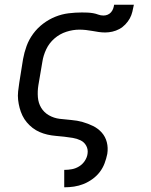

<svg xmlns="http://www.w3.org/2000/svg" viewBox="-20 -581 640 816"><path d="M253 215V141H254Q270 141 286 138Q302 135 316.5 126Q331 117 340.5 102.5Q350 88 352 73Q355 54 346.5 38.5Q338 23 322.5 15.5Q307 8 289 5Q271 2 253 0Q235 -2 217 -3.5Q199 -5 181.5 -9Q164 -13 148 -20Q132 -27 118.5 -37.5Q105 -48 94 -61Q83 -74 75.5 -89.5Q68 -105 63.5 -122Q59 -139 57 -156.5Q55 -174 57 -192.5Q59 -211 62 -230L78 -330Q83 -358 93 -385.5Q103 -413 121 -437.5Q139 -462 163.5 -480.5Q188 -499 215.5 -510Q243 -521 271.5 -524.5Q300 -528 328 -528Q340 -528 352 -527.5Q364 -527 375.5 -525Q387 -523 397.5 -519Q408 -515 420 -515Q429 -515 437.5 -518.5Q446 -522 452 -529Q458 -536 461 -544.5Q464 -553 465 -561H549Q546 -546 542.5 -531Q539 -516 531.5 -502.5Q524 -489 512.5 -477Q501 -465 487 -457.5Q473 -450 457.5 -446.5Q442 -443 427 -443Q413 -443 399.5 -445Q386 -447 372.5 -449.5Q359 -452 345 -453.5Q331 -455 317 -455Q290 -455 262 -446Q234 -437 211.5 -417.5Q189 -398 176.5 -371.5Q164 -345 160 -318L143 -218Q139 -193 141 -168Q143 -143 155 -123Q167 -103 188 -91Q209 -79 233.5 -76Q258 -73 283 -71Q308 -69 331 -62.5Q354 -56 375.5 -45.5Q397 -35 412.5 -17.5Q428 0 434 23.5Q440 47 436 73Q432 93 424.5 113Q417 133 404 150Q391 167 373 180Q355 193 335 201Q315 209 294.5 212Q274 215 254 215Z"/></svg>

Font: Iosevka SS04 Extended Oblique
Style: Regular
Weight: 400
Width: 7
Italic angle: -9°
Monospace: yes
Designer: Belleve Invis
Foundry: Belleve Invis
Version: Version 19.0.0; ttfautohint (v1.8.4)